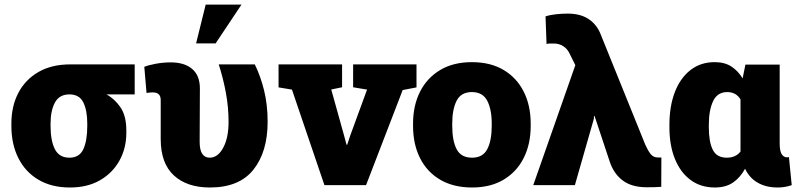

<svg xmlns="http://www.w3.org/2000/svg" viewBox="-20 -810 3498 840"><path d="M286.1 10.3Q205.6 10.3 148.2 -23.7Q90.8 -57.6 60.3 -118.4Q29.8 -179.2 29.8 -259.3V-269Q29.8 -345.7 60.5 -404.1Q91.3 -462.4 148.9 -495.4Q206.5 -528.3 287.6 -528.3H569.3V-397H445.8Q481.9 -377.4 507.3 -340.1Q532.7 -302.7 532.7 -239.3V-229Q532.7 -162.1 502.9 -107.9Q473.1 -53.7 418 -21.7Q362.8 10.3 286.1 10.3ZM283.7 -120.1Q327.6 -120.1 344.7 -157.5Q361.8 -194.8 361.8 -259.3V-269Q361.8 -327.1 344.5 -362.1Q327.1 -397 283.7 -397Q239.7 -397 220.5 -361.6Q201.2 -326.2 201.2 -269V-259.3Q201.2 -194.3 220.2 -157.2Q239.3 -120.1 283.7 -120.1Z M898.4 10.3Q797.9 10.3 740.5 -42.7Q683.1 -95.7 683.1 -201.7V-372.6Q683.1 -405.8 648.4 -405.8Q638.2 -405.8 621.1 -403.3L611.3 -517.6Q628.4 -524.9 661.1 -531Q693.8 -537.1 726.6 -537.1Q787.1 -537.1 820.8 -508.3Q854.5 -479.5 854.5 -423.3L853.5 -189.9Q853.5 -152.8 865.2 -136.5Q877 -120.1 897 -120.1Q933.1 -120.1 956.5 -163.6Q980 -207 980 -277.3Q980 -339.8 968.5 -402.8Q957 -465.8 937 -528.3H1094.7Q1119.6 -478 1135.3 -414.8Q1150.9 -351.6 1150.9 -277.3Q1150.9 -146 1088.9 -67.9Q1026.9 10.3 898.4 10.3ZM837.9 -620.1 879.9 -790H1036.6L923.3 -620.1Z M1399.4 0 1257.3 -418 1198.7 -427.7V-528.3H1476.6V-428.2L1429.2 -418.5L1485.4 -216.8L1496.1 -176.8H1499L1512.2 -216.8L1585.9 -418L1524.9 -428.2V-528.3H1802.2V-427.7L1741.7 -416L1581.5 0Z M2045.4 10.3Q1963.9 10.3 1906 -23.7Q1848.1 -57.6 1817.6 -118.4Q1787.1 -179.2 1787.1 -259.3V-269Q1787.1 -348.1 1817.6 -408.7Q1848.1 -469.2 1905.8 -503.7Q1963.4 -538.1 2044.4 -538.1Q2126 -538.1 2183.3 -503.9Q2240.7 -469.7 2271.2 -409.2Q2301.8 -348.6 2301.8 -269V-259.3Q2301.8 -179.7 2271.2 -118.9Q2240.7 -58.1 2183.3 -23.9Q2126 10.3 2045.4 10.3ZM2045.4 -120.1Q2092.3 -120.1 2111.8 -157.5Q2131.3 -194.8 2131.3 -259.3V-269Q2131.3 -331.5 2111.6 -369.4Q2091.8 -407.2 2044.4 -407.2Q1997.1 -407.2 1977.8 -369.4Q1958.5 -331.5 1958.5 -269V-259.3Q1958.5 -194.3 1977.8 -157.2Q1997.1 -120.1 2045.4 -120.1Z M2810.1 9.3Q2743.2 9.3 2703.9 -20.8Q2664.6 -50.8 2647.5 -103L2581.5 -301.8L2578.6 -302.2L2578.1 -290L2495.1 0H2313L2497.1 -524.9L2471.2 -577.1Q2461.9 -596.7 2443.8 -608.2Q2425.8 -619.6 2403.3 -619.6Q2392.1 -619.6 2386.2 -619.6Q2380.4 -619.6 2371.1 -617.7L2366.7 -738.3Q2385.3 -744.6 2412.1 -747.6Q2439 -750.5 2463.4 -750.5Q2516.6 -750.5 2551.8 -728.8Q2586.9 -707 2605 -667L2803.2 -176.8Q2814.5 -151.4 2826.4 -136.2Q2838.4 -121.1 2857.4 -121.1Q2862.8 -121.1 2866 -120.8Q2869.1 -120.6 2873.5 -121.1L2873 7.3Q2850.1 9.3 2810.1 9.3Z M3107.4 10.3Q3045.9 10.3 3001.5 -22.5Q2957 -55.2 2932.9 -114.5Q2908.7 -173.8 2908.7 -252.9V-263.2Q2908.7 -345.7 2932.6 -407.5Q2956.5 -469.2 3001 -503.7Q3045.4 -538.1 3106.4 -538.1Q3149.9 -538.1 3179 -519.5Q3208 -501 3229 -467.3L3241.2 -527.3H3391.1V-183.1Q3391.1 -149.4 3399.9 -135.5Q3408.7 -121.6 3423.8 -121.6Q3428.7 -121.6 3431.6 -122.6L3443.8 0Q3426.8 5.9 3411.6 8.1Q3396.5 10.3 3381.8 10.3Q3332 10.3 3295.4 -10.5Q3258.8 -31.2 3239.7 -71.8Q3217.8 -32.2 3186.3 -11Q3154.8 10.3 3107.4 10.3ZM3159.7 -120.1Q3198.7 -120.1 3219.7 -147V-375.5Q3199.7 -407.2 3161.6 -407.2Q3118.7 -407.2 3099.9 -367.7Q3081.1 -328.1 3081.1 -263.2V-252.9Q3081.1 -189.5 3098.4 -154.8Q3115.7 -120.1 3159.7 -120.1Z"/></svg>

Font: Roboto Slab Black
Style: Regular
Weight: 900
Designer: Google
Version: Version 2.000; ttfautohint (v1.8.1.43-b0c9)